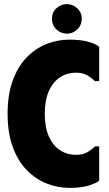

<svg xmlns="http://www.w3.org/2000/svg" viewBox="-20 -904 532 935"><path d="M17 -350Q17 -443 42 -511.5Q67 -580 109.5 -624Q152 -668 206 -689.5Q260 -711 318 -711Q374 -711 410.5 -700.5Q447 -690 463 -676V-509H442Q430 -522 407 -536Q384 -550 352 -550Q306 -550 271.5 -527Q237 -504 217.5 -459.5Q198 -415 198 -350Q198 -285 217.5 -240.5Q237 -196 271.5 -173Q306 -150 352 -150Q385 -150 407.5 -164Q430 -178 442 -191H463V-24Q447 -11 410.5 0Q374 11 318 11Q261 11 207 -10.5Q153 -32 110 -76Q67 -120 42 -188.5Q17 -257 17 -350ZM306 -740Q277 -740 255 -760.5Q233 -781 233 -813Q233 -844 255 -864Q277 -884 305 -884Q334 -884 356 -864Q378 -844 378 -813Q378 -781 356 -760.5Q334 -740 306 -740Z"/></svg>

Font: Phudu ExtraBold
Style: Regular
Weight: 800
Version: Version 1.005;gftools[0.9.23]